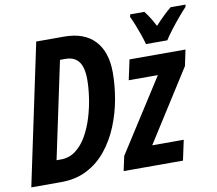

<svg xmlns="http://www.w3.org/2000/svg" viewBox="-85 -863 1083 960"><g transform="rotate(-10 457.0 -383.0)"><path d="M-2 0 148.9 -713.9H290Q392.1 -713.9 445.6 -657Q499 -600.1 499 -495.1Q499 -429.2 486.6 -359.6Q474.1 -290 447.8 -225.8Q421.4 -161.6 380.4 -110.6Q339.4 -59.6 282 -29.8Q224.6 0 149.9 0ZM146 -111.8H168Q210.9 -111.8 243.7 -136.7Q276.4 -161.6 299.8 -202.9Q323.2 -244.1 338.1 -293.5Q353 -342.8 360.1 -392.3Q367.2 -441.9 367.2 -482.9Q367.2 -545.4 344.7 -574.2Q322.3 -603 277.8 -603H250ZM466.8 0 482.9 -74.2 718.8 -442.9H570.8L592.8 -544.9H877L859.9 -463.9L629.9 -102.1H790L768.1 0ZM687 -606Q682.1 -625.5 672.9 -652.6Q663.6 -679.7 652.8 -706.8Q642.1 -733.9 632.3 -753.9L635.3 -766.1H707Q714.4 -757.3 722.4 -745.4Q730.5 -733.4 739.5 -718.5Q748.5 -703.6 757.3 -686Q781.2 -711.9 802.2 -732.2Q823.2 -752.4 840.3 -766.1H916L914.1 -754.9Q898.4 -738.8 874.8 -710.7Q851.1 -682.6 829.1 -653.8Q807.1 -625 795.4 -606Z"/></g></svg>

Font: Open Sans Condensed
Style: Italic
Weight: 400
Width: 3
Italic angle: -12°
Designer: Monotype Design Team
Foundry: Monotype Imaging Inc.
Version: Version 3.000